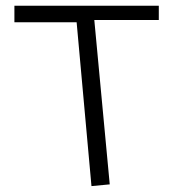

<svg xmlns="http://www.w3.org/2000/svg" viewBox="-20 -628 599 657"><path d="M242.2 -551.8H29.3V-608.4H523.4V-559.6H302.7L355.5 2.9L293 8.8Z"/></svg>

Font: Poor Story
Style: Regular
Weight: 400
Designer: YoonDesign Inc.
Foundry: YoonDesign Inc.
Version: Version 3.00